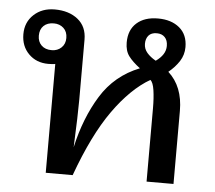

<svg xmlns="http://www.w3.org/2000/svg" viewBox="-45 -604 729 652"><g transform="rotate(5 320.0 -277.5)"><path d="M69.8 -461.9Q69.8 -441.4 82.5 -429Q95.2 -416.5 117.2 -416.5Q137.2 -416.5 150.4 -429Q163.6 -441.4 163.6 -461.9Q163.6 -483.4 150.4 -495.6Q137.2 -507.8 117.2 -507.8Q95.2 -507.8 82.5 -495.6Q69.8 -483.4 69.8 -461.9ZM477.5 0V-249.5Q477.5 -285.2 473.6 -311.3Q469.7 -337.4 460.4 -345.2Q395 -307.1 335.7 -223.6Q276.4 -140.1 225.6 0H133.8V-371.1Q131.3 -370.1 123.8 -369.6Q116.2 -369.1 109.9 -369.1Q69.3 -369.1 43.2 -395.3Q17.1 -421.4 17.1 -462.4Q17.1 -503.4 45.2 -529.3Q73.2 -555.2 116.2 -555.2Q164.6 -555.2 195.1 -530.8Q225.6 -506.3 225.6 -461.9V-257.3Q225.6 -238.3 224.4 -191.4Q223.1 -144.5 220.7 -94.7Q243.2 -195.8 290.3 -272Q337.4 -348.1 421.4 -381.3Q395.5 -400.9 382.3 -418.7Q369.1 -436.5 369.1 -464.8Q369.1 -507.8 395.8 -531.5Q422.4 -555.2 468.3 -555.2Q513.7 -555.2 541.5 -532Q569.3 -508.8 569.3 -466.3Q569.3 -439.9 555.2 -418Q541 -396 518.6 -377.9Q543.9 -355 556.6 -322.8Q569.3 -290.5 569.3 -249V0ZM505.9 -464.8Q505.9 -483.9 495.8 -494.4Q485.8 -504.9 468.3 -504.9Q449.7 -504.9 440.4 -494.1Q431.2 -483.4 431.2 -465.8Q431.2 -448.7 442.6 -435.3Q454.1 -421.9 472.7 -411.6Q488.8 -422.9 497.3 -436Q505.9 -449.2 505.9 -464.8Z"/></g></svg>

Font: Roboto Web
Style: Regular
Weight: 400
Designer: Google
Version: Version 1.200310; 2013